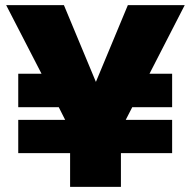

<svg xmlns="http://www.w3.org/2000/svg" viewBox="-20 -725 741 745"><path d="M647.9 -130.9H449.2V0H252V-130.9H50.8V-259.8H232.9L208 -309.1H50.8V-439H141.1L3.9 -705.1H228L352.1 -407.2L476.1 -705.1H696.8L560.1 -439H647.9V-309.1H493.2L467.8 -259.8H647.9Z"/></svg>

Font: Poppins ExtraBold
Style: Regular
Weight: 800
Designer: Ninad Kale (Devanagari), Jonny Pinhorn (Latin)
Foundry: Indian Type Foundry
Version: Version 3.200;PS 1.000;hotconv 16.6.54;makeotf.lib2.5.65590